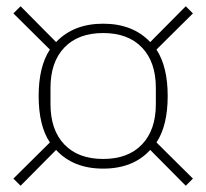

<svg xmlns="http://www.w3.org/2000/svg" viewBox="-20 -675 662 616"><path d="M46 -79 23 -102 140 -218Q104 -272 104 -367Q104 -461 140 -516L23 -632L46 -655L160 -540Q216 -599 311 -599Q406 -599 462 -540L576 -655L599 -632L482 -516Q518 -461 518 -367Q518 -272 482 -218L599 -102L576 -79L462 -194Q407 -134 311 -134Q215 -134 160 -194ZM480 -341V-393Q480 -476 435.5 -522.5Q391 -569 311 -569Q231 -569 186.5 -522.5Q142 -476 142 -393V-341Q142 -258 186.5 -211.5Q231 -165 311 -165Q391 -165 435.5 -211.5Q480 -258 480 -341Z"/></svg>

Font: IBM Plex Sans JP ExtraLight
Style: Regular
Weight: 200
Designer: Mike Abbink; Paul van der Laan; Pieter van Rosmalen; Wujin Sim; Yejin Wi; Jinhee Kim; Boomi Park; Yona Kim; Kichan Ma
Foundry: Sandoll Inc.
Version: Version 1.001